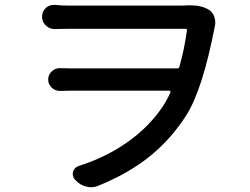

<svg xmlns="http://www.w3.org/2000/svg" viewBox="-20 -744 1040 800"><path d="M764.6 -721.7Q770.5 -721.7 775.4 -721.7Q820.3 -721.7 850.6 -703.1Q867.2 -692.4 873 -673.8Q877 -662.1 877 -649.4Q877 -641.6 875 -633.8Q824.2 -371.1 756.8 -264.6Q693.4 -165 605 -93.3Q516.6 -21.5 388.7 30.3Q374 36.1 359.4 36.1Q348.6 36.1 338.9 33.2Q313.5 27.3 295.9 7.8L292 3.9Q283.2 -5.9 283.2 -18.6Q283.2 -23.4 284.2 -28.3Q290 -46.9 308.6 -52.7Q419.9 -87.9 509.8 -150.9Q599.6 -213.9 657.2 -298.8Q675.8 -327.1 690.4 -359.4Q691.4 -361.3 689.9 -363.8Q688.5 -366.2 685.5 -366.2H277.3Q252 -366.2 231.4 -365.2Q230.5 -365.2 229.5 -365.2Q210 -365.2 196.3 -377.9Q180.7 -392.6 180.7 -412.6Q180.7 -432.6 196.3 -447.3Q210 -460 228.5 -460Q230.5 -460 231.4 -460Q254.9 -459 274.4 -459H718.8Q725.6 -459 727.5 -465.8Q749 -542 758.8 -617.2Q759.8 -624 752.9 -624H262.7Q237.3 -624 209 -623Q208 -623 207 -623Q186.5 -623 170.9 -637.7Q155.3 -652.3 155.3 -674.8Q155.3 -696.3 170.9 -710.9Q185.5 -723.6 204.1 -723.6Q207 -723.6 209 -723.6Q238.3 -720.7 262.7 -720.7H737.3Q752.9 -720.7 764.6 -721.7Z"/></svg>

Font: Gen Jyuu Gothic Medium
Style: Regular
Weight: 500
Designer: [Source Han Sans]
Ryoko NISHIZUKA  (kana & ideographs); Paul D. Hunt (Latin, Greek & Cyrillic); Wenlong ZHANG  (bopomofo
Version: Version 1.002.20150607